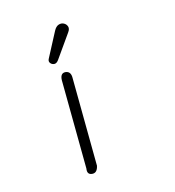

<svg xmlns="http://www.w3.org/2000/svg" viewBox="-107 -798 813 894"><g transform="rotate(-15 300.0 -351.0)"><path d="M259 -26Q252 7 228 5Q203 3 208 -26L204 -453Q205 -486 229 -485Q254 -483 255 -454ZM233 -683Q243 -702 256.5 -706.5Q270 -711 281.5 -705Q293 -699 297 -687Q301 -675 290 -660L211 -548Q201 -534 189.5 -535Q178 -536 171.5 -545Q165 -554 171 -565Z"/></g></svg>

Font: Yomogi
Style: Regular
Weight: 400
Designer: satsuyako
Foundry: satsuyako
Version: Version 3.100